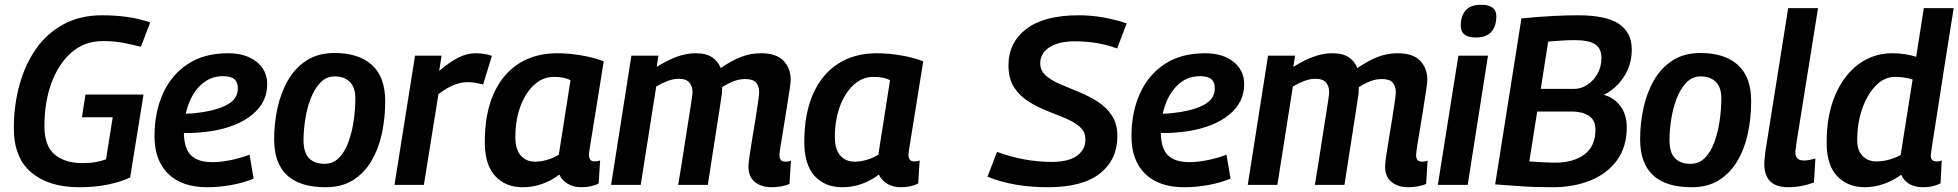

<svg xmlns="http://www.w3.org/2000/svg" viewBox="-20 -774 8201 804"><path d="M311 10Q185 10 111.5 -51.5Q38 -113 38 -237Q38 -333 61.5 -418.5Q85 -504 131 -569.5Q177 -635 246.5 -672.5Q316 -710 407 -710Q463 -710 513 -703Q563 -696 609 -680L570 -578Q532 -588 494.5 -595Q457 -602 411 -602Q334 -602 279.5 -554.5Q225 -507 195.5 -426.5Q166 -346 166 -246Q166 -163 209 -127Q252 -91 325 -91Q356 -91 381.5 -95.5Q407 -100 424 -107L452 -283H323L338 -378H581L525 -31Q488 -13 433.5 -1.5Q379 10 311 10Z M1042 -26Q998 -8 947.5 1Q897 10 848 10Q742 10 684.5 -46Q627 -102 627 -204Q627 -304 662.5 -382.5Q698 -461 766.5 -506Q835 -551 935 -551Q1009 -551 1054 -515.5Q1099 -480 1099 -421Q1099 -346 1037 -294.5Q975 -243 866 -225Q805 -216 750 -217Q751 -152 780 -123.5Q809 -95 870 -95Q901 -95 941 -102.5Q981 -110 1025 -126ZM913 -455Q856 -455 815 -412.5Q774 -370 758 -298Q776 -298 795 -300Q814 -302 833 -305Q900 -316 938 -339.5Q976 -363 976 -404Q976 -430 961.5 -442.5Q947 -455 913 -455Z M1344 10Q1128 10 1128 -191Q1128 -257 1142 -321.5Q1156 -386 1186 -438Q1216 -490 1264 -521Q1312 -552 1381 -552Q1482 -552 1537.5 -502Q1593 -452 1593 -350Q1593 -279 1579 -214.5Q1565 -150 1535 -99.5Q1505 -49 1458 -19.5Q1411 10 1344 10ZM1339 -88Q1375 -88 1399.5 -113Q1424 -138 1439 -179Q1454 -220 1461 -268Q1468 -316 1468 -362Q1468 -409 1444.5 -431.5Q1421 -454 1382 -454Q1346 -454 1321 -427.5Q1296 -401 1280.5 -360Q1265 -319 1258 -273Q1251 -227 1251 -187Q1251 -135 1274 -111.5Q1297 -88 1339 -88Z M1829 -541 1819 -477Q1865 -516 1900.5 -533.5Q1936 -551 1972 -551Q2010 -551 2040 -540L2003 -420Q1969 -430 1938 -430Q1911 -430 1881.5 -418.5Q1852 -407 1816 -380L1755 0H1632L1718 -541Z M2413 10Q2382 10 2358 -4Q2334 -18 2322 -43Q2290 -18 2251 -4Q2212 10 2169 10Q2096 10 2053 -37.5Q2010 -85 2010 -179Q2010 -298 2047 -381Q2084 -464 2152 -507.5Q2220 -551 2313 -551Q2364 -551 2418 -541.5Q2472 -532 2508 -517Q2489 -399 2477 -323.5Q2465 -248 2458 -206Q2451 -164 2448.5 -147Q2446 -130 2446 -127Q2446 -98 2470 -98Q2483 -98 2493 -102L2487 -6Q2458 10 2413 10ZM2320 -126 2369 -438Q2354 -446 2336.5 -449Q2319 -452 2299 -452Q2253 -452 2216.5 -418.5Q2180 -385 2159 -328Q2138 -271 2138 -200Q2138 -149 2160.5 -123Q2183 -97 2221 -97Q2246 -97 2272.5 -105Q2299 -113 2320 -126Z M3211 10Q3168 10 3141 -12Q3114 -34 3114 -76Q3114 -88 3118.5 -120Q3123 -152 3130 -193Q3137 -234 3143.5 -275Q3150 -316 3154.5 -347Q3159 -378 3159 -388Q3159 -413 3146 -428Q3133 -443 3101 -443Q3076 -443 3052.5 -434Q3029 -425 3004 -409Q3004 -405 3003.5 -396.5Q3003 -388 3003 -382Q2999 -355 2992 -309.5Q2985 -264 2976.5 -209.5Q2968 -155 2959.5 -100.5Q2951 -46 2944 0H2820Q2827 -42 2835 -92Q2843 -142 2850.5 -191.5Q2858 -241 2865 -283.5Q2872 -326 2876 -354Q2880 -382 2880 -388Q2880 -412 2867 -428Q2854 -444 2823 -444Q2800 -444 2777 -435.5Q2754 -427 2728 -412L2663 0H2539L2624 -541H2737L2730 -494Q2775 -522 2814.5 -536.5Q2854 -551 2893 -551Q2937 -551 2962 -534Q2987 -517 2998 -489Q3043 -520 3083 -535.5Q3123 -551 3167 -551Q3231 -551 3261 -519.5Q3291 -488 3291 -440Q3291 -428 3286 -396Q3281 -364 3274.5 -322Q3268 -280 3261 -238.5Q3254 -197 3249 -165.5Q3244 -134 3244 -124Q3244 -97 3269 -97Q3281 -97 3292 -101L3286 -4Q3271 3 3250.5 6.5Q3230 10 3211 10Z M3751 10Q3720 10 3696 -4Q3672 -18 3660 -43Q3628 -18 3589 -4Q3550 10 3507 10Q3434 10 3391 -37.5Q3348 -85 3348 -179Q3348 -298 3385 -381Q3422 -464 3490 -507.5Q3558 -551 3651 -551Q3702 -551 3756 -541.5Q3810 -532 3846 -517Q3827 -399 3815 -323.5Q3803 -248 3796 -206Q3789 -164 3786.5 -147Q3784 -130 3784 -127Q3784 -98 3808 -98Q3821 -98 3831 -102L3825 -6Q3796 10 3751 10ZM3658 -126 3707 -438Q3692 -446 3674.5 -449Q3657 -452 3637 -452Q3591 -452 3554.5 -418.5Q3518 -385 3497 -328Q3476 -271 3476 -200Q3476 -149 3498.5 -123Q3521 -97 3559 -97Q3584 -97 3610.5 -105Q3637 -113 3658 -126Z M4698 -676 4658 -571Q4578 -601 4480 -601Q4413 -601 4374.5 -576Q4336 -551 4336 -509Q4336 -478 4359.5 -457.5Q4383 -437 4419.5 -421.5Q4456 -406 4497.5 -389Q4539 -372 4575.5 -349Q4612 -326 4635.5 -291Q4659 -256 4659 -203Q4659 -106 4586.5 -48Q4514 10 4367 10Q4224 10 4115 -34L4155 -138Q4209 -118 4267 -107Q4325 -96 4384 -96Q4454 -96 4489.5 -121.5Q4525 -147 4525 -188Q4526 -221 4502.5 -242Q4479 -263 4442 -278.5Q4405 -294 4364 -310Q4323 -326 4286 -349.5Q4249 -373 4226 -409Q4203 -445 4203 -500Q4203 -596 4278 -653Q4353 -710 4497 -710Q4550 -710 4600 -701Q4650 -692 4698 -676Z M5133 -26Q5089 -8 5038.5 1Q4988 10 4939 10Q4833 10 4775.5 -46Q4718 -102 4718 -204Q4718 -304 4753.5 -382.5Q4789 -461 4857.5 -506Q4926 -551 5026 -551Q5100 -551 5145 -515.5Q5190 -480 5190 -421Q5190 -346 5128 -294.5Q5066 -243 4957 -225Q4896 -216 4841 -217Q4842 -152 4871 -123.5Q4900 -95 4961 -95Q4992 -95 5032 -102.5Q5072 -110 5116 -126ZM5004 -455Q4947 -455 4906 -412.5Q4865 -370 4849 -298Q4867 -298 4886 -300Q4905 -302 4924 -305Q4991 -316 5029 -339.5Q5067 -363 5067 -404Q5067 -430 5052.5 -442.5Q5038 -455 5004 -455Z M5877 10Q5834 10 5807 -12Q5780 -34 5780 -76Q5780 -88 5784.5 -120Q5789 -152 5796 -193Q5803 -234 5809.5 -275Q5816 -316 5820.5 -347Q5825 -378 5825 -388Q5825 -413 5812 -428Q5799 -443 5767 -443Q5742 -443 5718.5 -434Q5695 -425 5670 -409Q5670 -405 5669.5 -396.5Q5669 -388 5669 -382Q5665 -355 5658 -309.5Q5651 -264 5642.5 -209.5Q5634 -155 5625.5 -100.5Q5617 -46 5610 0H5486Q5493 -42 5501 -92Q5509 -142 5516.5 -191.5Q5524 -241 5531 -283.5Q5538 -326 5542 -354Q5546 -382 5546 -388Q5546 -412 5533 -428Q5520 -444 5489 -444Q5466 -444 5443 -435.5Q5420 -427 5394 -412L5329 0H5205L5290 -541H5403L5396 -494Q5441 -522 5480.5 -536.5Q5520 -551 5559 -551Q5603 -551 5628 -534Q5653 -517 5664 -489Q5709 -520 5749 -535.5Q5789 -551 5833 -551Q5897 -551 5927 -519.5Q5957 -488 5957 -440Q5957 -428 5952 -396Q5947 -364 5940.5 -322Q5934 -280 5927 -238.5Q5920 -197 5915 -165.5Q5910 -134 5910 -124Q5910 -97 5935 -97Q5947 -97 5958 -101L5952 -4Q5937 3 5916.5 6.5Q5896 10 5877 10Z M6183 -754Q6246 -754 6246 -705Q6244 -617 6160 -617Q6096 -617 6097 -668Q6097 -707 6117.5 -730.5Q6138 -754 6183 -754ZM6001 0 6087 -541H6211L6126 0Z M6241 -2 6351 -697Q6435 -705 6491.5 -707.5Q6548 -710 6587 -710Q6707 -710 6760 -673.5Q6813 -637 6813 -567Q6813 -502 6779.5 -451.5Q6746 -401 6696 -377Q6739 -365 6765.5 -329.5Q6792 -294 6792 -241Q6792 -158 6750.5 -102Q6709 -46 6639 -18Q6569 10 6484 10Q6442 10 6408 9Q6374 8 6335.5 5Q6297 2 6241 -2ZM6432 -402H6574Q6601 -402 6626.5 -418.5Q6652 -435 6669 -464.5Q6686 -494 6686 -531Q6686 -572 6659 -589Q6632 -606 6572 -606Q6543 -606 6519 -604Q6495 -602 6463 -600ZM6417 -307 6384 -98Q6414 -96 6440.5 -94.5Q6467 -93 6494 -93Q6569 -93 6615 -127.5Q6661 -162 6661 -231Q6661 -272 6632.5 -289.5Q6604 -307 6563 -307Z M7064 10Q6848 10 6848 -191Q6848 -257 6862 -321.5Q6876 -386 6906 -438Q6936 -490 6984 -521Q7032 -552 7101 -552Q7202 -552 7257.5 -502Q7313 -452 7313 -350Q7313 -279 7299 -214.5Q7285 -150 7255 -99.5Q7225 -49 7178 -19.5Q7131 10 7064 10ZM7059 -88Q7095 -88 7119.5 -113Q7144 -138 7159 -179Q7174 -220 7181 -268Q7188 -316 7188 -362Q7188 -409 7164.5 -431.5Q7141 -454 7102 -454Q7066 -454 7041 -427.5Q7016 -401 7000.5 -360Q6985 -319 6978 -273Q6971 -227 6971 -187Q6971 -135 6994 -111.5Q7017 -88 7059 -88Z M7468 -740H7593L7502 -171Q7501 -161 7499.5 -152Q7498 -143 7498 -135Q7498 -121 7506 -111.5Q7514 -102 7534 -102Q7544 -102 7555.5 -104Q7567 -106 7582 -110L7576 -10Q7553 -1 7525 4.5Q7497 10 7469 10Q7417 10 7392.5 -15Q7368 -40 7368 -87Q7368 -98 7369.5 -111Q7371 -124 7372 -136Z M8033 10Q7966 10 7941 -42Q7912 -20 7871.5 -5Q7831 10 7789 10Q7718 10 7673.5 -36Q7629 -82 7629 -177Q7629 -293 7665.5 -377Q7702 -461 7764 -506Q7826 -551 7903 -551Q7933 -551 7958 -547Q7983 -543 8004 -536L8036 -740H8161Q8154 -697 8144.5 -636Q8135 -575 8124 -506.5Q8113 -438 8103 -371.5Q8093 -305 8084 -250Q8075 -195 8070 -160.5Q8065 -126 8065 -123Q8065 -98 8089 -98Q8102 -98 8111 -102L8106 -6Q8074 10 8033 10ZM7838 -98Q7864 -98 7891 -105.5Q7918 -113 7939 -125L7989 -441Q7974 -446 7956 -449Q7938 -452 7916 -452Q7870 -452 7834 -414.5Q7798 -377 7777.5 -317Q7757 -257 7757 -187Q7757 -144 7779.5 -121Q7802 -98 7838 -98Z"/></svg>

Font: Georama SemiBold
Style: Italic
Weight: 600
Italic angle: -9°
Designer: Jean-Baptiste Levee
Foundry: Production Type
Version: Version 1.000